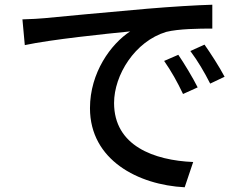

<svg xmlns="http://www.w3.org/2000/svg" viewBox="-20 -752 1040 813"><path d="M75 -670 85 -561C197 -585 430 -609 531 -619C450 -566 361 -445 361 -294C361 -74 566 31 762 41L798 -66C633 -73 463 -134 463 -316C463 -434 551 -577 684 -617C736 -630 823 -631 879 -631V-732C810 -730 710 -724 603 -715C419 -699 241 -682 168 -675C148 -673 113 -671 75 -670ZM735 -520 675 -494C705 -451 731 -405 755 -354L817 -382C796 -424 759 -485 735 -520ZM846 -563 786 -536C818 -493 844 -449 870 -398L931 -427C909 -469 870 -529 846 -563Z"/></svg>

Font: Noto Sans CJK SC Medium
Style: Regular
Weight: 500
Designer: Ryoko NISHIZUKA 西塚涼子 (kana, bopomofo & ideographs); Paul D. Hunt (Latin, Greek & Cyrillic); Sandoll Communications 산돌커뮤니
Foundry: Adobe
Version: Version 2.004;hotconv 1.0.118;makeotfexe 2.5.65603